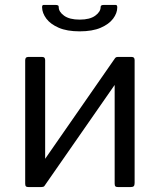

<svg xmlns="http://www.w3.org/2000/svg" viewBox="-20 -762 651 782"><path d="M163.9 -517.2V-16.7Q163.9 -7.2 160.2 -3.6Q156.6 0 146.1 0H97.7Q88.5 0 85.6 -3.1Q82.6 -6.2 82.6 -14.1V-516.4Q82.6 -530 94.4 -530H152.4Q163.9 -530 163.9 -517.2ZM528.3 -517.2V-16.7Q528.3 -7.2 524.6 -3.6Q521 0 510.5 0H462.1Q452.9 0 450 -3.1Q447 -6.2 447 -14.1V-516.4Q447 -530 458.8 -530H516.8Q528.3 -530 528.3 -517.2ZM449.3 -526.1 499.2 -491.1 160.8 -4.4 110.9 -38.9ZM304.5 -634.3Q253.1 -634.3 219.4 -648.9Q185.7 -663.5 168.8 -686Q152 -708.6 151.4 -731.8Q151.2 -737.4 152.9 -739.7Q154.7 -742 158.1 -742H204.7Q212.4 -742 216 -740.1Q219.5 -738.2 219.2 -733.1Q219 -714.1 241 -698.1Q263.1 -682.1 304.5 -682.1ZM304.5 -634.3V-682.1Q346 -682.1 367.9 -698.1Q389.8 -714.1 389.8 -733.1Q389.8 -738.2 393.2 -740.1Q396.6 -742 404.4 -742H450.9Q454.3 -742 455.9 -739.7Q457.6 -737.4 457.6 -731.8Q457.6 -708.6 440.7 -686Q423.9 -663.5 390 -648.9Q356.2 -634.3 304.5 -634.3Z"/></svg>

Font: Libre Franklin Thin
Style: Regular
Weight: 100
Designer: Pablo Impallari, Rodrigo Fuenzalida, Nhung Nguyen
Foundry: Impallari Type
Version: Version 3.000